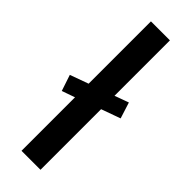

<svg xmlns="http://www.w3.org/2000/svg" viewBox="-240 -691 708 708"><g transform="rotate(45 114.0 -337.5)"><path d="M162 0H63V-279L12 -261L-9 -324L63 -350V-675H162V-386L217 -406L237 -343L162 -316Z"/></g></svg>

Font: Gemunu Libre SemiBold
Style: Regular
Weight: 600
Designer: Puspanada Ekanayake, Sola Matas, Pathum Egodawatta, Kosala Senevirathne
Foundry: mooniak
Version: Version 1.100